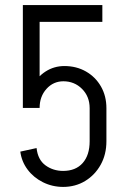

<svg xmlns="http://www.w3.org/2000/svg" viewBox="-20 -720 499 756"><path d="M70 -295V-700H136V-295ZM333 -164V-295H399V-164ZM70 -634V-700H383V-634ZM333 -294Q333 -340 303 -370Q273 -400 229 -400L233 -460Q281 -460 318.5 -438.5Q356 -417 377.5 -379.5Q399 -342 399 -294ZM88 -295Q88 -342 107 -379.5Q126 -417 159.5 -438.5Q193 -460 234 -460L230 -400Q190 -400 163 -370Q136 -340 136 -295ZM399 -164Q399 -112 376.5 -71.5Q354 -31 315.5 -7.5Q277 16 228 16V-47Q278 -47 305.5 -78Q333 -109 333 -164ZM124 -137Q129 -91 159 -69Q189 -47 229 -47V16Q186 16 149 -2.5Q112 -21 88.5 -52.5Q65 -84 60 -123Z"/></svg>

Font: Akshar Light Light
Style: Regular
Weight: 300
Version: Version 1.100